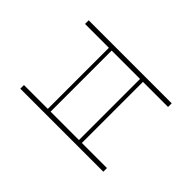

<svg xmlns="http://www.w3.org/2000/svg" viewBox="-146 -867 1076 1076"><g transform="rotate(-45 392.0 -329.0)"><path d="M663 -658V0H634V-199H150V0H121V-658H150V-469H634V-658ZM634 -222V-447H150V-222Z"/></g></svg>

Font: Ysabeau Infant Extralight
Style: Regular
Weight: 200
Designer: Christian Thalmann (Catharsis Fonts)
Version: Version 0.003